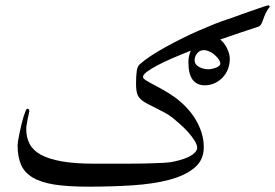

<svg xmlns="http://www.w3.org/2000/svg" viewBox="-20 -618 1039 725"><path d="M847.7 -395.5Q847.7 -375 840.6 -356.9Q833.5 -338.9 820.8 -325.4Q808.1 -312 790.8 -304Q773.4 -295.9 752.9 -295.9Q723.1 -295.9 707.3 -317.1Q691.4 -338.4 691.4 -384.3Q691.4 -406.7 700.7 -426.8Q664.6 -412.6 631.6 -398.4Q598.6 -384.3 574 -371.1Q549.3 -357.9 534.7 -346.9Q520 -335.9 520 -327.6Q520 -321.8 530.8 -314.9Q541.5 -308.1 558.6 -299.1Q575.7 -290 597.2 -278.1Q618.7 -266.1 641.1 -250Q662.6 -234.4 682.1 -214.1Q701.7 -193.8 716.6 -170.2Q731.4 -146.5 740.5 -118.9Q749.5 -91.3 749.5 -62Q749.5 -13.7 714.4 15.6Q679.2 44.9 619.4 60.8Q559.6 76.7 480.5 81.8Q401.4 86.9 314 86.9Q236.8 86.9 185.5 78.9Q134.3 70.8 103.3 52.2Q72.3 33.7 59.3 3.7Q46.4 -26.4 46.4 -70.3Q46.4 -74.7 48.3 -86.9Q50.3 -99.1 53.5 -114.3Q56.6 -129.4 60.5 -146Q64.5 -162.6 68.6 -176.3Q72.8 -189.9 76.4 -198.7Q80.1 -207.5 83 -207.5Q86.4 -207.5 88.6 -204.8Q90.8 -202.1 90.8 -199.2Q90.8 -196.8 88.9 -189Q86.9 -181.2 85 -171.1Q83 -161.1 81.1 -150.1Q79.1 -139.2 79.1 -130.9Q79.1 -99.1 91.8 -74.7Q104.5 -50.3 134 -33.9Q163.6 -17.6 212.6 -8.8Q261.7 0 334 0H454.1Q504.9 0 540.3 -1Q575.7 -2 598.4 -3.2Q621.1 -4.4 636.2 -7.8Q661.1 -13.2 678 -19.5Q694.8 -25.9 705.1 -33Q715.3 -40 720 -46.9Q724.6 -53.7 724.6 -59.1Q724.6 -71.3 714.6 -87.2Q704.6 -103 690.4 -118.9Q676.3 -134.8 660.2 -148.9Q644 -163.1 632.3 -172.9Q618.7 -183.6 601.6 -192.9Q584.5 -202.1 568.1 -210.2Q551.8 -218.3 537.6 -225.6Q523.4 -232.9 516.1 -239.3Q503.4 -249 498.5 -262.5Q493.7 -275.9 493.7 -302.2Q493.7 -331.1 496.3 -349.1Q499 -367.2 506.8 -374.5Q524.9 -390.6 550.5 -407.5Q576.2 -424.3 606 -440.7Q635.7 -457 667.5 -472.9Q699.2 -488.8 730 -502.2Q760.7 -515.6 787.6 -526.4Q814.5 -537.1 835.4 -543.9Q843.8 -546.4 858.2 -551.5Q872.6 -556.6 889.6 -563Q906.7 -569.3 924.6 -575.4Q942.4 -581.5 957.3 -586.7Q972.2 -591.8 981.9 -595Q991.7 -598.1 993.7 -598.1Q995.6 -598.1 996.3 -596.4Q997.1 -594.7 999 -592.8Q988.8 -580.1 983.2 -567.9Q977.5 -555.7 974.1 -545.4Q970.7 -535.2 966.8 -527.6Q962.9 -520 956.1 -517.6Q931.6 -509.8 893.6 -496.8Q855.5 -483.9 811.5 -468.8Q827.6 -456.1 837.6 -434.8Q847.7 -413.6 847.7 -395.5ZM812 -377Q812 -384.8 805.9 -393.8Q799.8 -402.8 790.8 -410.6Q781.7 -418.5 770.8 -423.6Q759.8 -428.7 750 -428.7Q733.9 -428.7 724.4 -416.5Q714.8 -404.3 714.8 -390.1Q714.8 -374.5 731.2 -365.5Q747.6 -356.4 767.6 -356.4Q773.4 -356.4 781.2 -358.2Q789.1 -359.9 795.7 -362.5Q802.2 -365.2 807.1 -369.1Q812 -373 812 -377Z"/></svg>

Font: Accordance
Style: Italic
Weight: 400
Italic angle: -11°
Version: Version 1.2 (build January 31, 2020) Miklal Software Solutio